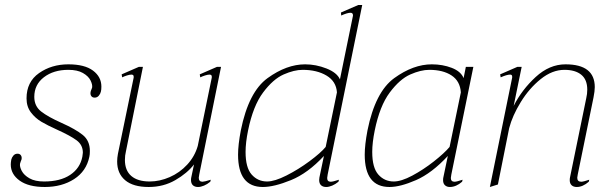

<svg xmlns="http://www.w3.org/2000/svg" viewBox="-20 -737 2449 767"><path d="M23 -80Q23 -87 25 -99Q27 -108 33.5 -115.5Q40 -123 50 -123Q59 -123 63.5 -116.5Q68 -110 66 -100Q65 -97 63 -92.5Q61 -88 60 -83Q58 -71 67 -54Q76 -37 98 -24.5Q120 -12 156 -12Q221 -12 260.5 -38.5Q300 -65 309 -111Q311 -123 311 -127Q311 -158 286 -176.5Q261 -195 210 -218Q170 -236 145.5 -250.5Q121 -265 103.5 -288Q86 -311 86 -344Q86 -410 136 -445Q186 -480 253 -480Q318 -480 351.5 -455Q385 -430 385 -391Q385 -378 383 -371Q381 -362 374.5 -354.5Q368 -347 358 -347Q349 -347 344.5 -353.5Q340 -360 342 -370Q343 -375 345 -379Q347 -383 348 -387Q350 -399 341.5 -416Q333 -433 311 -445.5Q289 -458 253 -458Q194 -458 155.5 -428.5Q117 -399 117 -350Q117 -313 144.5 -291.5Q172 -270 226 -246Q282 -221 310.5 -198Q339 -175 339 -134Q339 -119 337 -111Q325 -53 276 -21.5Q227 10 159 10Q94 10 58.5 -15.5Q23 -41 23 -80Z M774 -27Q774 -11 789 -11Q796 -11 822 -19L820 -11Q808 -1 795 4.5Q782 10 771 10Q758 10 750.5 3Q743 -4 743 -18Q743 -24 744 -28L755 -80Q728 -45 680.5 -17.5Q633 10 574 10Q512 10 480 -17Q448 -44 448 -92Q448 -106 451 -122L514 -427V-431Q514 -439 505 -439Q498 -439 487 -435.5Q476 -432 468 -428L466 -440L535 -470H551L483 -132Q479 -116 479 -98Q479 -56 504.5 -34Q530 -12 578 -12Q618 -12 658 -29.5Q698 -47 728 -79.5Q758 -112 770 -154L826 -427V-431Q826 -439 817 -439Q810 -439 799 -435.5Q788 -432 780 -428L778 -440L847 -470H863L776 -40Q774 -30 774 -27Z M931 -119Q931 -158 942 -216Q973 -370 1049 -425Q1125 -480 1199 -480Q1242 -480 1284 -463.5Q1326 -447 1338 -420L1390 -674V-676Q1390 -686 1380 -686Q1368 -686 1343 -675L1342 -687L1411 -717H1427L1289 -40Q1287 -28 1287 -26Q1287 -11 1301 -11Q1310 -11 1334 -19L1332 -11Q1320 -1 1307 4.5Q1294 10 1283 10Q1270 10 1262.5 3Q1255 -4 1255 -18Q1255 -24 1256 -28L1274 -114Q1210 -45 1142.5 -17.5Q1075 10 1030 10Q931 10 931 -119ZM1281 -150 1326 -368Q1323 -412 1284.5 -435Q1246 -458 1189 -458Q1155 -458 1113 -439.5Q1071 -421 1031 -367.5Q991 -314 971 -216Q961 -167 961 -130Q961 -67 985.5 -39.5Q1010 -12 1047 -12Q1077 -12 1124.5 -36Q1172 -60 1216.5 -93Q1261 -126 1281 -150Z M1437 -119Q1437 -158 1448 -216Q1479 -370 1555 -425Q1631 -480 1705 -480Q1748 -480 1784.5 -466Q1821 -452 1832 -425L1841 -470H1871L1783 -40Q1781 -30 1781 -26Q1781 -11 1796 -11Q1804 -11 1828 -19L1826 -11Q1802 10 1777 10Q1765 10 1757.5 3Q1750 -4 1750 -17Q1750 -24 1751 -28L1769 -114Q1705 -45 1642 -17.5Q1579 10 1536 10Q1437 10 1437 -119ZM1776 -150 1821 -368Q1818 -413 1784 -435.5Q1750 -458 1695 -458Q1661 -458 1619 -439.5Q1577 -421 1537 -367.5Q1497 -314 1477 -216Q1467 -167 1467 -130Q1467 -67 1491.5 -39.5Q1516 -12 1553 -12Q1583 -12 1627 -35.5Q1671 -59 1713 -92Q1755 -125 1776 -150Z M2288 -40Q2286 -30 2286 -27Q2286 -11 2302 -11Q2310 -11 2334 -19L2332 -11Q2308 10 2284 10Q2271 10 2263.5 3Q2256 -4 2256 -17Q2256 -24 2257 -28L2322 -345Q2326 -362 2326 -379Q2326 -419 2302 -438.5Q2278 -458 2235 -458Q2186 -458 2140 -421Q2094 -384 2060.5 -329.5Q2027 -275 2014 -225L1969 0L1937 10L2026 -427V-431Q2026 -439 2018 -439Q2005 -439 1980 -428L1978 -440L2047 -470H2064L2032 -314Q2065 -379 2120 -429.5Q2175 -480 2239 -480Q2356 -480 2356 -389Q2356 -373 2351 -348Z"/></svg>

Font: Taviraj Thin
Style: Italic
Weight: 250
Italic angle: -12°
Designer: Katatrad Team
Foundry: CadsonDemak
Version: Version 1.001